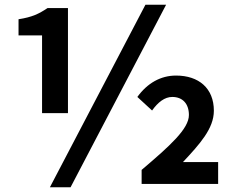

<svg xmlns="http://www.w3.org/2000/svg" viewBox="-20 -774 988 808"><path d="M157 -298H266V-740H180C144 -716 116 -702 58 -693V-625H157ZM190 14H277L679 -754H592ZM576 0H898V-92H750C821 -168 880 -233 880 -308C880 -403 816 -456 721 -456C656 -456 600 -424 558 -366L620 -309C645 -344 673 -366 705 -366C748 -366 775 -338 775 -290C775 -232 696 -161 576 -59Z"/></svg>

Font: Source Han Sans SC Bold
Style: Regular
Weight: 700
Designer: Ryoko NISHIZUKA (kana & ideographs); Paul D. Hunt (Latin, Greek & Cyrillic); Wenlong ZHANG (bopomofo); Sandoll Communica
Foundry: Adobe Systems Incorporated
Version: Version 1.001;PS 1.001;hotconv 1.0.78;makeotf.lib2.5.61930